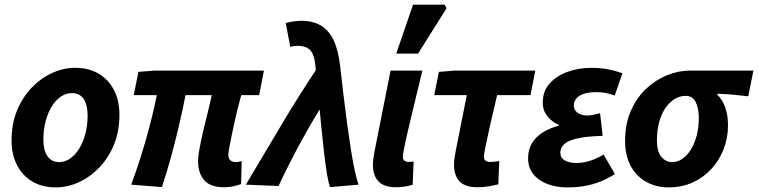

<svg xmlns="http://www.w3.org/2000/svg" viewBox="-20 -803 3297 835"><path d="M222.1 12Q164.2 12 121.1 -13.3Q77.9 -38.6 54.1 -84.7Q30.2 -130.8 30.2 -192.5Q30.2 -264.4 54 -322.2Q77.8 -380.1 117.8 -421.7Q157.9 -463.4 207.2 -485.8Q256.6 -508.1 307.5 -508.1Q365.4 -508.1 408.6 -482.8Q451.7 -457.5 475.6 -411.4Q499.4 -365.3 499.4 -303.6Q499.4 -231.7 475.6 -173.9Q451.8 -116.1 411.8 -74.4Q371.8 -32.7 322.5 -10.4Q273.2 12 222.1 12ZM237.3 -98Q262.5 -98 284.9 -113.5Q307.3 -129 324.3 -156.5Q341.3 -184 351.2 -221Q361 -258 361 -300.9Q361 -346.9 344 -372.5Q327 -398.1 292.4 -398.1Q267.2 -398.1 244.8 -383Q222.3 -367.9 205.3 -340.4Q188.3 -313 178.5 -276Q168.6 -239 168.6 -195.2Q168.6 -150.3 186.1 -124.2Q203.5 -98 237.3 -98Z M954.3 11.3Q894.3 11.3 867.9 -19.5Q841.4 -50.3 841.4 -102.4Q841.4 -122.6 847.4 -155.6Q853.5 -188.7 862.8 -228.9Q872.2 -269.1 882.6 -310.6Q893 -352.2 901 -389.4H786.9Q775 -327.9 759 -259.2Q742.9 -190.6 724.1 -121.3Q705.2 -52 684 10.6L550.6 0Q588.2 -101.7 616.7 -203.2Q645.1 -304.7 662 -389.4H561.6L582.1 -490.5L654.4 -496.1H1127.8L1107 -389.4H1029.2Q1020.5 -358.9 1012.2 -325.2Q1003.9 -291.6 997 -258.7Q990 -225.8 984.4 -198.6Q978.8 -171.3 975.8 -153.3Q972.9 -135.3 972.9 -130.3Q972.9 -112.6 982.3 -105.3Q991.7 -97.9 1008.1 -97.9Q1013.1 -97.9 1018.4 -99.4Q1023.8 -100.9 1031.1 -102.3L1028.5 -2.5Q1015.9 2.2 996.9 6.7Q977.8 11.3 954.3 11.3Z M1415.9 10.9Q1408.6 -6.3 1402.1 -45.4Q1395.7 -84.6 1389.3 -139.3Q1383 -194 1376.7 -258.4Q1370.5 -322.8 1364.3 -390.4Q1358.1 -458 1351.1 -522.1Q1348.2 -548.1 1340.6 -566.5Q1333.1 -584.9 1316.6 -594.4Q1300.2 -603.8 1271.7 -603.8Q1264.1 -603.8 1258.4 -602.7Q1252.7 -601.7 1242.5 -599.1L1222.6 -702.6Q1239.6 -707.6 1258.4 -710.1Q1277.3 -712.6 1288.9 -712.6Q1341 -712.6 1375.9 -691.8Q1410.8 -670.9 1431.1 -627.4Q1451.5 -583.9 1459.2 -516Q1466.2 -455.7 1473.6 -392Q1481 -328.3 1489.4 -266.6Q1497.8 -204.9 1506.2 -151.9Q1514.6 -98.8 1523.3 -59.3Q1532 -19.7 1539.5 0ZM1049.2 0Q1125.7 -128 1200.3 -253.9Q1275 -379.8 1356.5 -502.5L1398.4 -372.5Q1341.1 -281.9 1289.5 -187.8Q1237.9 -93.8 1191.3 6Z M1702.1 11.3Q1649.2 11.3 1625.5 -14.6Q1601.8 -40.5 1601.8 -85.7Q1601.8 -98.9 1603.7 -113.3Q1605.6 -127.7 1609.1 -146.3L1678.6 -496.1H1817Q1792 -393.8 1772.8 -313.7Q1753.5 -233.6 1742.8 -184Q1732 -134.5 1732 -122.6Q1732 -109 1739.3 -103.9Q1746.6 -98.7 1756.1 -98.7Q1760.7 -98.7 1766.7 -99.2Q1772.6 -99.7 1778.8 -101.1L1774.6 0.4Q1762.6 4.2 1744.2 7.7Q1725.7 11.3 1702.1 11.3ZM1703.2 -569.9 1776.4 -782.7H1913.5L1922.1 -767.2L1798.1 -569.9Z M2055.8 11.3Q2002.2 11.3 1978.3 -14.6Q1954.5 -40.5 1954.5 -85.7Q1954.5 -98.9 1956.4 -113.3Q1958.3 -127.7 1961.8 -146.3L2010.1 -389.4H1868.5L1888.9 -490.5L1959.5 -496.1H2308L2287.2 -389.4H2141.9Q2124.5 -316.8 2111.8 -259.9Q2099 -203 2091.8 -167.4Q2084.6 -131.8 2084.6 -122.6Q2084.6 -109 2092.2 -103.9Q2099.8 -98.7 2109.6 -98.7Q2123.3 -98.7 2132.9 -100.2Q2142.5 -101.7 2151.3 -102.7L2147.1 -1.3Q2131.4 2.5 2108.2 6.9Q2084.9 11.3 2055.8 11.3Z M2447.6 12Q2399.5 12 2360.5 -2.8Q2321.6 -17.6 2299.1 -45.9Q2276.6 -74.2 2276.6 -114.5Q2276.6 -153.2 2294.2 -181.4Q2311.8 -209.6 2342.2 -228Q2372.6 -246.4 2409.7 -256.4V-260.4Q2382.3 -271.4 2361.3 -296.7Q2340.4 -322 2340.4 -356Q2340.4 -406.2 2370.4 -439.9Q2400.3 -473.5 2448.8 -490.8Q2497.2 -508 2551.8 -508Q2591.5 -508 2624.5 -501.5Q2657.5 -494.9 2687 -484.5L2653.4 -387.4Q2631 -395.9 2612.1 -399.1Q2593.2 -402.3 2573 -402.3Q2541.8 -402.3 2520.1 -395.4Q2498.5 -388.6 2487 -375.3Q2475.5 -362 2475.5 -344.4Q2475.5 -324.4 2491.9 -312.6Q2508.2 -300.7 2533.2 -300.7Q2546.5 -300.7 2560.5 -303.7Q2574.4 -306.7 2589.8 -310.7L2601 -212.2Q2531.3 -210.3 2491 -201Q2450.7 -191.8 2433.8 -176.1Q2416.9 -160.5 2416.9 -139Q2416.9 -116.6 2436.1 -105.4Q2455.3 -94.2 2487.2 -94.2Q2507.3 -94.2 2526.6 -98.4Q2546 -102.7 2565.4 -110.7Q2584.9 -118.6 2604.9 -130.8L2654.5 -46Q2620.1 -24.6 2587.5 -12.1Q2555 0.4 2520.8 6.2Q2486.7 12 2447.6 12Z M2888.2 12Q2834.6 12 2791.6 -11.5Q2748.6 -34.9 2723.6 -80.2Q2698.5 -125.5 2698.5 -189.5Q2698.5 -263.5 2723.4 -320.6Q2748.3 -377.8 2789.8 -416.8Q2831.4 -455.8 2881.3 -476Q2931.2 -496.1 2982.2 -496.1H3256.6L3234.1 -384.1Q3197.2 -388.7 3165.8 -391.5Q3134.3 -394.2 3099.7 -395V-391Q3121.8 -369.9 3133.9 -336.3Q3146 -302.7 3146 -258.1Q3146 -203 3126.9 -154Q3107.8 -105 3073 -67.5Q3038.3 -30.1 2991.3 -9Q2944.2 12 2888.2 12ZM2903.4 -98Q2926.2 -98 2946.8 -111.9Q2967.5 -125.7 2983.7 -151.1Q2999.9 -176.6 3009.5 -212.1Q3019.1 -247.7 3019.1 -290.2Q3019.1 -331.8 3005.7 -358.9Q2992.3 -386.1 2962.1 -386.1Q2935.9 -386.1 2913.2 -371.9Q2890.5 -357.8 2873.2 -332.2Q2856 -306.6 2846.5 -271.1Q2836.9 -235.6 2836.9 -191.9Q2836.9 -144.3 2856.1 -121.2Q2875.3 -98 2903.4 -98Z"/></svg>

Font: Source Sans 3
Style: Italic
Weight: 200
Italic angle: -11°
Designer: Paul D. Hunt
Foundry: Adobe
Version: Version 3.046;hotconv 1.0.118;makeotfexe 2.5.65603